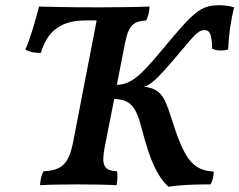

<svg xmlns="http://www.w3.org/2000/svg" viewBox="-20 -704 914 733"><path d="M819 -684C746 -684 723 -663 599 -514C515 -413 481 -382 426 -380L456 -533C470 -606 486 -622 538 -626C545 -640 550 -657 551 -679C507 -677 414 -676 361 -676C237 -676 165 -678 129 -679C117 -632 97 -560 77 -515C93 -505 111 -502 136 -502C156 -567 194 -626 307 -626H349L259 -161C242 -74 213 -54 146 -50C138 -36 134 -18 133 3C165 1 224 0 274 0C326 0 394 1 425 3C429 -19 429 -37 427 -50C377 -53 366 -71 380 -144L416 -326C478 -325 500 -295 520 -217C553 -89 580 -32 623 9C676 1 726 0 784 0C792 -14 796 -34 796 -49C713 -54 683 -97 632 -260C607 -338 591 -366 529 -373C555 -380 576 -398 642 -475C714 -558 732 -589 760 -589C778 -589 789 -580 790 -518C807 -510 829 -509 851 -515C853 -567 861 -627 874 -676C860 -681 837 -684 819 -684Z"/></svg>

Font: Vollkorn Semibold
Style: Italic
Weight: 600
Italic angle: -11°
Designer: Friedrich Althausen
Foundry: Friedrich Althausen
Version: Version 4.015;PS 004.015;hotconv 1.0.88;makeotf.lib2.5.64775